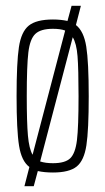

<svg xmlns="http://www.w3.org/2000/svg" viewBox="-20 -585 362 660"><path d="M285 -254Q285 -138 277 -85.5Q269 -33 243.5 -12.5Q218 8 162 8Q133 8 110 3L96 55H64L81 -11Q54 -31 45.5 -84Q37 -137 37 -254Q37 -370 45 -423Q53 -476 79 -497Q105 -518 162 -518Q189 -518 212 -513L226 -565H258L241 -499Q268 -478 276.5 -425Q285 -372 285 -254ZM92 -53 204 -480Q188 -486 162 -486Q120 -486 101.5 -468.5Q83 -451 77.5 -405Q72 -359 72 -254Q72 -164 76 -119Q80 -74 92 -53ZM250 -254Q250 -348 246.5 -392Q243 -436 230 -457L118 -30Q136 -24 162 -24Q204 -24 221.5 -41Q239 -58 244.5 -103Q250 -148 250 -254Z"/></svg>

Font: Saira Ultra Condensed Thin
Style: Regular
Weight: 100
Width: 1
Designer: Hector Gatti with collaboration of the Omnibus-Type team
Foundry: Omnibus-Type
Version: Version 1.001; ttfautohint (v1.8)